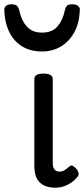

<svg xmlns="http://www.w3.org/2000/svg" viewBox="-66 -858 392 895"><path d="M193 17Q167 17 148 10Q129 3 117 -10Q105 -23 99.5 -42.5Q94 -62 94 -86V-489Q94 -502 104.5 -508.5Q115 -515 136 -515Q158 -515 169 -508.5Q180 -502 180 -489V-96Q180 -83 184 -74.5Q188 -66 195 -62Q202 -58 211 -58Q222 -58 230 -62Q238 -66 245 -72Q252 -78 260 -84Q267 -89 275.5 -83.5Q284 -78 293 -68Q298 -61 300 -52Q302 -43 296 -35Q285 -20 268 -8Q251 4 231.5 10.5Q212 17 193 17ZM130 -618Q51 -618 4.5 -668.5Q-42 -719 -46 -809Q-47 -821 -39 -829.5Q-31 -838 -12 -838Q7 -838 14 -830Q21 -822 24 -809Q33 -764 58.5 -735Q84 -706 130 -706Q177 -706 202 -735Q227 -764 236 -809Q239 -823 245.5 -830.5Q252 -838 271 -838Q290 -838 299 -829.5Q308 -821 306 -809Q304 -752 281 -709Q258 -666 219 -642Q180 -618 130 -618Z"/></svg>

Font: Playwrite BR
Style: Regular
Weight: 400
Designer: Veronika Burian, José Scaglione
Foundry: TypeTogether
Version: Version 1.002